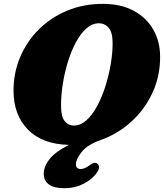

<svg xmlns="http://www.w3.org/2000/svg" viewBox="-20 -735 849 994"><path d="M512.5 -715Q606.5 -715 672.8 -679Q739 -643 774 -581Q809 -519 809 -440.5Q809 -338.5 768.2 -252.2Q727.5 -166 658 -103.5Q588.5 -41 501 -10Q432 14.5 402.5 52Q373 89.5 373 115.5Q373 140 398.5 140Q417 140 441 122.5Q452.5 114 461.2 110Q470 106 479.5 109.5Q489.5 113 492.5 126.8Q495.5 140.5 479 162.5Q455.5 194.5 411.5 217Q367.5 239.5 313 239.5Q259.5 239.5 233 219.8Q206.5 200 206.5 165Q206.5 126.5 237.2 88Q268 49.5 337 15Q199 12 124.5 -64.2Q50 -140.5 50 -266Q50 -358 84.2 -439.2Q118.5 -520.5 180.8 -582.5Q243 -644.5 327.5 -679.8Q412 -715 512.5 -715ZM296 -188.5Q296 -132 314.5 -108.5Q333 -85 363 -85Q397.5 -85 428 -112.8Q458.5 -140.5 483.2 -186.5Q508 -232.5 525.8 -288.8Q543.5 -345 553.2 -402.8Q563 -460.5 563 -511Q563 -567 543 -590.8Q523 -614.5 492 -614.5Q457.5 -614.5 427.5 -588Q397.5 -561.5 373.2 -516.5Q349 -471.5 331.8 -415.8Q314.5 -360 305.2 -301.2Q296 -242.5 296 -188.5Z"/></svg>

Font: Fraunces 9pt SuperSoft Black
Style: Italic
Weight: 900
Italic angle: -16°
Version: Version 1.000;[0bf87f6ff]